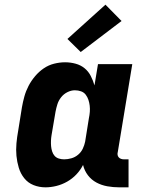

<svg xmlns="http://www.w3.org/2000/svg" viewBox="-20 -795 640 823"><path d="M175 8Q148 8 124 -1.5Q100 -11 84 -31Q68 -51 60.5 -76Q53 -101 50.5 -127Q48 -153 50.5 -180.5Q53 -208 58 -235L74 -335Q78 -358 84.5 -381.5Q91 -405 102.5 -427Q114 -449 130.5 -468.5Q147 -488 167.5 -502Q188 -516 212 -522Q236 -528 259 -528Q282 -528 304 -522Q326 -516 342.5 -502.5Q359 -489 369 -469.5Q379 -450 385 -429L400 -520H547L485 -144Q483 -137 484 -131Q485 -125 489 -120.5Q493 -116 499 -114Q505 -112 511 -112H531V8H491Q465 8 440 3.5Q415 -1 393.5 -12.5Q372 -24 357 -43.5Q342 -63 336 -88Q325 -66 307.5 -47.5Q290 -29 268 -16.5Q246 -4 222 2Q198 8 175 8ZM255 -112Q270 -112 286 -116.5Q302 -121 315 -132Q328 -143 335 -158Q342 -173 345 -188L361 -288Q364 -302 365 -315.5Q366 -329 364.5 -342Q363 -355 359 -367Q355 -379 347.5 -389Q340 -399 327.5 -403.5Q315 -408 301 -408Q285 -408 269 -400Q253 -392 242 -378Q231 -364 226 -348Q221 -332 218 -316L201 -216Q199 -204 198.5 -192Q198 -180 199 -168.5Q200 -157 203.5 -146Q207 -135 214 -127Q221 -119 232 -115.5Q243 -112 255 -112ZM326 -572 269 -628 432 -775 501 -705Z"/></svg>

Font: Iosevka Etoile Heavy
Style: Italic
Weight: 900
Italic angle: -9°
Designer: Belleve Invis
Foundry: Belleve Invis
Version: Version 22.1.2; ttfautohint (v1.8.4)